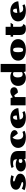

<svg xmlns="http://www.w3.org/2000/svg" viewBox="2650 -3496 855 6196"><g transform="rotate(-90 3078.0 -398.5)"><path d="M87.4 -125Q107.4 -114.3 126 -105.5Q144.5 -96.7 163.1 -90.6Q181.6 -84.5 200.4 -81.1Q219.2 -77.6 239.7 -77.6Q272 -77.6 286.1 -85.4Q300.3 -93.3 300.3 -106Q300.3 -113.8 295.7 -119.1Q291 -124.5 282.7 -128.7Q274.4 -132.8 263.2 -136.5Q252 -140.1 238.3 -144L210.4 -152.3Q169.4 -164.6 139.6 -180.9Q109.9 -197.3 90.8 -217.8Q71.8 -238.3 62.5 -262Q53.2 -285.6 53.2 -312.5Q53.2 -347.2 68.8 -379.6Q84.5 -412.1 117.2 -437.5Q149.9 -462.9 200.9 -478Q252 -493.2 322.3 -493.2Q348.6 -493.2 377.2 -490Q405.8 -486.8 432.6 -481.9Q459.5 -477.1 482.9 -470.9Q506.3 -464.8 522.5 -458.5L479.5 -379.9Q468.8 -385.7 454.3 -390.4Q439.9 -395 424.8 -398.7Q409.7 -402.3 395.8 -404.3Q381.8 -406.2 372.1 -406.2Q343.8 -406.2 331.5 -398.4Q319.3 -390.6 319.3 -379.4Q319.3 -375 321.8 -370.1Q324.2 -365.2 331.5 -359.9Q338.9 -354.5 352.1 -348.6Q365.2 -342.8 386.7 -336.4L414.1 -328.1Q459.5 -314.5 489.5 -297.4Q519.5 -280.3 537.8 -260.5Q556.2 -240.7 563.7 -218.8Q571.3 -196.8 571.3 -173.8Q571.3 -138.7 554.2 -105.5Q537.1 -72.3 499.8 -46.9Q462.4 -21.5 403.3 -6.1Q344.2 9.3 260.3 9.3Q224.1 9.3 193.8 6.3Q163.6 3.4 136.7 -2.4Q109.9 -8.3 85.2 -16.8Q60.5 -25.4 36.6 -36.1Z M642.1 -152.3Q642.1 -187.5 657.7 -217.8Q673.3 -248 702.6 -270.5Q731.9 -293 773.4 -305.9Q814.9 -318.8 866.2 -318.8Q917.5 -318.8 962.2 -306.9Q1006.8 -294.9 1037.1 -276.4V-280.3Q1037.1 -314.5 1029.5 -338.4Q1022 -362.3 1006.3 -377.4Q990.7 -392.6 966.6 -399.4Q942.4 -406.2 909.7 -406.2Q879.9 -406.2 848.1 -401.1Q816.4 -396 789.6 -386.2L753.9 -452.1Q807.1 -474.1 864 -483.6Q920.9 -493.2 981.4 -493.2Q1059.1 -493.2 1118.9 -478.3Q1178.7 -463.4 1219.5 -433.8Q1260.3 -404.3 1281.2 -359.6Q1302.2 -314.9 1302.2 -254.9V0H1054.7L1038.1 -46.9Q1023.4 -35.6 1003.4 -25.4Q983.4 -15.1 959.5 -7.3Q935.5 0.5 908.7 4.9Q881.8 9.3 852.5 9.3Q804.7 9.3 765.9 -3.2Q727.1 -15.6 699.7 -37.1Q672.4 -58.6 657.2 -88.1Q642.1 -117.7 642.1 -152.3ZM915.5 -162.6Q915.5 -136.2 932.6 -119.9Q949.7 -103.5 978.5 -103.5Q994.1 -103.5 1009.3 -108.6Q1024.4 -113.8 1037.1 -124V-206.5Q1012.7 -221.2 983.4 -221.2Q950.2 -221.2 932.9 -204.8Q915.5 -188.5 915.5 -162.6Z M1401.9 -242.2Q1401.9 -291.5 1422.6 -336.9Q1443.4 -382.3 1485.4 -417Q1527.3 -451.7 1591.6 -472.4Q1655.8 -493.2 1742.7 -493.2Q1805.2 -493.2 1849.6 -481.2Q1894 -469.2 1922.4 -449.7Q1950.7 -430.2 1963.9 -405.3Q1977.1 -380.4 1977.1 -354.5Q1977.1 -334.5 1967.8 -316.4Q1958.5 -298.3 1942.9 -284.4Q1927.2 -270.5 1906.2 -262.2Q1885.3 -253.9 1861.8 -253.9L1737.8 -423.3Q1724.1 -411.1 1712.6 -394.5Q1701.2 -377.9 1692.6 -356.7Q1684.1 -335.4 1679.4 -309.3Q1674.8 -283.2 1674.8 -252Q1674.8 -208.5 1685.5 -175.8Q1696.3 -143.1 1714.8 -121.3Q1733.4 -99.6 1759 -88.6Q1784.7 -77.6 1814.9 -77.6Q1829.6 -77.6 1844.5 -79.8Q1859.4 -82 1872.8 -85.7Q1886.2 -89.4 1897.5 -94.2Q1908.7 -99.1 1916.5 -104.5L1955.6 -36.1Q1937.5 -26.9 1916.3 -18.6Q1895 -10.3 1869.4 -4.2Q1843.8 2 1813 5.6Q1782.2 9.3 1745.6 9.3Q1657.7 9.3 1593 -11.5Q1528.3 -32.2 1485.8 -66.9Q1443.4 -101.6 1422.6 -147Q1401.9 -192.4 1401.9 -242.2Z M2038.1 -244.6Q2038.1 -286.6 2051.3 -321.3Q2064.5 -356 2087.6 -383.5Q2110.8 -411.1 2142.6 -431.6Q2174.3 -452.1 2211.4 -465.8Q2248.5 -479.5 2289.1 -486.3Q2329.6 -493.2 2371.1 -493.2Q2425.8 -493.2 2470.5 -482.2Q2515.1 -471.2 2550 -452.1Q2585 -433.1 2610.6 -407.7Q2636.2 -382.3 2653.1 -353.8Q2669.9 -325.2 2678 -294.9Q2686 -264.6 2686 -235.8L2316.9 -191.4Q2327.6 -137.2 2359.9 -107.4Q2392.1 -77.6 2450.2 -77.6Q2481.9 -77.6 2509.5 -85.4Q2537.1 -93.3 2552.7 -104.5L2591.8 -36.1Q2573.7 -26.9 2552.5 -18.6Q2531.2 -10.3 2505.6 -4.2Q2480 2 2449 5.6Q2418 9.3 2380.9 9.3Q2292 9.3 2227.5 -11.5Q2163.1 -32.2 2120.8 -67.1Q2078.6 -102.1 2058.3 -147.9Q2038.1 -193.8 2038.1 -244.6ZM2449.2 -285.6Q2449.2 -349.1 2433.3 -377.9Q2417.5 -406.7 2386.2 -406.7Q2370.1 -406.7 2356.4 -398.9Q2342.8 -391.1 2333 -374.5Q2323.2 -357.9 2317.4 -331.8Q2311.5 -305.7 2311 -268.6Z M2777.3 -483.9H3011.2L3034.7 -413.6Q3062.5 -434.1 3087.2 -449Q3111.8 -463.9 3135 -473.9Q3158.2 -483.9 3179.9 -488.5Q3201.7 -493.2 3223.1 -493.2Q3254.4 -493.2 3279.5 -484.4Q3304.7 -475.6 3322.5 -459.5Q3340.3 -443.4 3349.9 -421.1Q3359.4 -398.9 3359.4 -372.1Q3359.4 -345.2 3347.9 -322.8Q3336.4 -300.3 3314.5 -283.9Q3292.5 -267.6 3260.5 -258.5Q3228.5 -249.5 3187.5 -249.5L3101.6 -364.3Q3087.4 -364.3 3070.8 -358.4Q3054.2 -352.5 3042.5 -339.8V0H2777.3Z M3403.3 -241.7Q3403.3 -298.8 3423.1 -345.2Q3442.9 -391.6 3480 -424.6Q3517.1 -457.5 3570.1 -475.3Q3623 -493.2 3689 -493.2Q3739.3 -493.2 3779.3 -481.2Q3819.3 -469.2 3848.1 -449.7V-806.2H4113.3V0H3869.1L3849.1 -60.5Q3835.4 -47.4 3816.4 -34.7Q3797.4 -22 3774.4 -12.2Q3751.5 -2.4 3724.9 3.4Q3698.2 9.3 3668.9 9.3Q3613.8 9.3 3565.4 -6.8Q3517.1 -22.9 3481 -54.4Q3444.8 -85.9 3424.1 -133.1Q3403.3 -180.2 3403.3 -241.7ZM3676.8 -251Q3676.8 -209 3684.8 -179.2Q3692.9 -149.4 3707 -130.6Q3721.2 -111.8 3740.7 -103Q3760.3 -94.2 3783.7 -94.2Q3802.2 -94.2 3818.6 -100.8Q3835 -107.4 3848.1 -117.7V-385.3Q3835.9 -396 3820.6 -401.9Q3805.2 -407.7 3790.5 -407.7Q3766.1 -407.7 3745.4 -398.7Q3724.6 -389.6 3709.2 -370.6Q3693.8 -351.6 3685.3 -322Q3676.8 -292.5 3676.8 -251Z M4218.3 -241.7Q4218.3 -299.3 4241.9 -345.7Q4265.6 -392.1 4310.3 -424.8Q4355 -457.5 4419.4 -475.3Q4483.9 -493.2 4565.9 -493.2Q4647.9 -493.2 4712.4 -475.3Q4776.9 -457.5 4821.5 -424.8Q4866.2 -392.1 4889.9 -345.7Q4913.6 -299.3 4913.6 -241.7Q4913.6 -184.6 4889.9 -138.2Q4866.2 -91.8 4821.5 -59.1Q4776.9 -26.4 4712.4 -8.5Q4647.9 9.3 4565.9 9.3Q4483.9 9.3 4419.4 -8.5Q4355 -26.4 4310.3 -59.1Q4265.6 -91.8 4241.9 -138.2Q4218.3 -184.6 4218.3 -241.7ZM4565.9 -80.1Q4584 -80.1 4598.1 -87.4Q4612.3 -94.7 4621.6 -113Q4630.9 -131.3 4635.7 -162.6Q4640.6 -193.8 4640.6 -241.7Q4640.6 -290 4635.7 -321.3Q4630.9 -352.5 4621.6 -370.8Q4612.3 -389.2 4598.1 -396.5Q4584 -403.8 4565.9 -403.8Q4547.4 -403.8 4533.4 -396.5Q4519.5 -389.2 4510.3 -370.8Q4501 -352.5 4496.1 -321.3Q4491.2 -290 4491.2 -241.7Q4491.2 -193.8 4496.1 -162.6Q4501 -131.3 4510.3 -113Q4519.5 -94.7 4533.4 -87.4Q4547.4 -80.1 4565.9 -80.1Z M5046.4 -403.3H4991.7V-483.9H5046.4V-645H5311.5V-483.9H5439L5389.2 -403.3H5311.5V-184.1Q5311.5 -134.3 5333.7 -107.4Q5356 -80.6 5397.5 -80.6L5367.2 -13.7Q5341.8 -2.9 5313.2 3.2Q5284.7 9.3 5247.1 9.3Q5194.3 9.3 5156.2 -4.2Q5118.2 -17.6 5093.8 -42.5Q5069.3 -67.4 5057.9 -103.5Q5046.4 -139.6 5046.4 -185.1Z M5485.4 -244.6Q5485.4 -286.6 5498.5 -321.3Q5511.7 -356 5534.9 -383.5Q5558.1 -411.1 5589.8 -431.6Q5621.6 -452.1 5658.7 -465.8Q5695.8 -479.5 5736.3 -486.3Q5776.9 -493.2 5818.4 -493.2Q5873 -493.2 5917.7 -482.2Q5962.4 -471.2 5997.3 -452.1Q6032.2 -433.1 6057.9 -407.7Q6083.5 -382.3 6100.3 -353.8Q6117.2 -325.2 6125.2 -294.9Q6133.3 -264.6 6133.3 -235.8L5764.2 -191.4Q5774.9 -137.2 5807.1 -107.4Q5839.4 -77.6 5897.5 -77.6Q5929.2 -77.6 5956.8 -85.4Q5984.4 -93.3 6000 -104.5L6039.1 -36.1Q6021 -26.9 5999.8 -18.6Q5978.5 -10.3 5952.9 -4.2Q5927.2 2 5896.2 5.6Q5865.2 9.3 5828.1 9.3Q5739.3 9.3 5674.8 -11.5Q5610.4 -32.2 5568.1 -67.1Q5525.9 -102.1 5505.6 -147.9Q5485.4 -193.8 5485.4 -244.6ZM5896.5 -285.6Q5896.5 -349.1 5880.6 -377.9Q5864.7 -406.7 5833.5 -406.7Q5817.4 -406.7 5803.7 -398.9Q5790 -391.1 5780.3 -374.5Q5770.5 -357.9 5764.6 -331.8Q5758.8 -305.7 5758.3 -268.6Z"/></g></svg>

Font: Poller One
Style: Regular
Weight: 400
Designer: Yvonne Schttler
Foundry: Yvonne Schttler
Version: Version 1.002